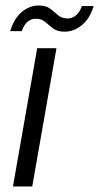

<svg xmlns="http://www.w3.org/2000/svg" viewBox="-20 -677 360 697"><path d="M27 0 115 -502H185L97 0ZM17 -564Q31 -610 59 -633.5Q87 -657 121 -657Q147 -657 162 -645.5Q177 -634 190.5 -622Q204 -610 226 -610Q242 -610 256 -621.5Q270 -633 277 -655H320Q307 -611 278 -586.5Q249 -562 214 -562Q188 -562 172.5 -574Q157 -586 144 -597.5Q131 -609 110 -609Q93 -609 80 -598Q67 -587 59 -564Z"/></svg>

Font: DM Sans 16pt Light
Style: Italic
Weight: 300
Italic angle: -10°
Version: Version 4.004;gftools[0.9.30]